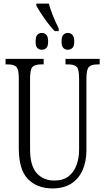

<svg xmlns="http://www.w3.org/2000/svg" viewBox="-20 -1043 589 1073"><path d="M286 -869Q267 -888 247 -914.5Q227 -941 210 -967Q193 -993 183 -1012V-1023H253Q260 -995 275.5 -956.5Q291 -918 308 -884V-869ZM214 -765Q198 -765 188.5 -775Q179 -785 179 -811Q179 -838 188.5 -848.5Q198 -859 214 -859Q229 -859 239 -848.5Q249 -838 249 -811Q249 -785 239 -775Q229 -765 214 -765ZM359 -765Q344 -765 334 -775Q324 -785 324 -811Q324 -838 334 -848.5Q344 -859 359 -859Q374 -859 384.5 -848.5Q395 -838 395 -811Q395 -785 384.5 -775Q374 -765 359 -765ZM273 10Q188 10 136.5 -42Q85 -94 85 -215V-607Q85 -656 71 -669.5Q57 -683 25 -683H11V-714H224V-683H208Q176 -683 162 -669.5Q148 -656 148 -603V-210Q148 -116 185.5 -75Q223 -34 284 -34Q333 -34 363.5 -58Q394 -82 408 -121.5Q422 -161 422 -205V-606Q422 -656 408.5 -669.5Q395 -683 362 -683H346V-714H537V-683H524Q491 -683 477 -669Q463 -655 463 -604V-203Q463 -142 442 -93.5Q421 -45 379 -17.5Q337 10 273 10Z"/></svg>

Font: Noto Serif ExtraCondensed Light
Style: Regular
Weight: 300
Width: 2
Designer: Monotype Design Team
Foundry: Monotype Imaging Inc.
Version: Version 2.014; ttfautohint (v1.8.4.7-5d5b)